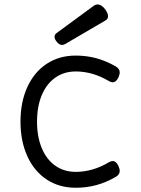

<svg xmlns="http://www.w3.org/2000/svg" viewBox="-20 -843 640 873"><path d="M423.8 -822.8Q440.4 -822.8 456.5 -802.7Q471.2 -783.7 471.2 -769.5Q471.2 -756.8 460.4 -750.5L277.8 -643.6Q269 -638.7 262.2 -638.7Q250.5 -638.7 239.7 -650.9Q228 -664.1 228 -676.3Q228 -685.5 235.8 -691.4L405.8 -816.4Q414.6 -822.8 423.8 -822.8ZM506.3 -541Q524.4 -530.3 524.4 -513.7Q524.4 -504.4 518.1 -490.2Q507.8 -468.8 492.2 -468.8Q485.4 -468.8 475.6 -474.1Q401.9 -518.1 324.2 -518.1Q271.5 -518.1 231.7 -490.2Q191.9 -462.4 170.2 -410.9Q148.4 -359.4 148.4 -290Q148.4 -220.7 170.2 -168.9Q191.9 -117.2 231.7 -89.4Q271.5 -61.5 324.2 -61.5Q401.9 -61.5 475.6 -105.5Q485.4 -110.8 492.2 -110.8Q507.8 -110.8 518.1 -89.4Q524.4 -75.2 524.4 -65.9Q524.4 -49.3 506.3 -38.6Q461.9 -13.2 417.5 -1.2Q373 10.7 324.2 10.7Q249.5 10.7 192.6 -26.6Q135.7 -64 104.5 -132.3Q73.2 -200.7 73.2 -290Q73.2 -379.4 104.5 -447.5Q135.7 -515.6 192.6 -553Q249.5 -590.3 324.2 -590.3Q373 -590.3 417.5 -578.4Q461.9 -566.4 506.3 -541Z"/></svg>

Font: Courier Prime Sans
Style: Regular
Weight: 400
Designer: Alan Dague-Greene
Foundry: Quote-Unquote Apps
Version: Version 3.020